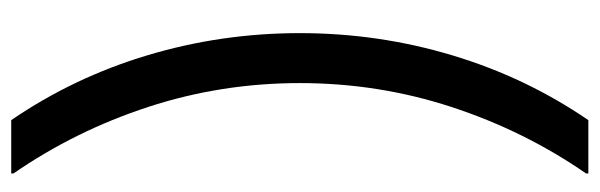

<svg xmlns="http://www.w3.org/2000/svg" viewBox="-383 -525 1068 342"><g transform="rotate(90 151.0 -354.0)"><path d="M194 160Q118 49 78.5 -82.5Q39 -214 39 -354Q39 -494 78.5 -625.5Q118 -757 194 -868H289V-864Q213 -754 170.5 -624Q128 -494 128 -354Q128 -214 170.5 -84Q213 46 289 156V160H194Z"/></g></svg>

Font: Encode Sans Narrow
Style: Medium
Weight: 500
Designer: Pablo Impallari, Andres Torresi
Foundry: Pablo Impallari, Andres Torresi
Version: Version 1.000; ttfautohint (v1.00) -l 8 -r 50 -G 200 -x 14 -